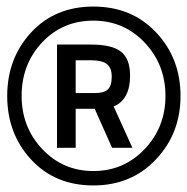

<svg xmlns="http://www.w3.org/2000/svg" viewBox="-20 -727 571 586"><path d="M531 -434Q531 -320 456 -240.5Q381 -161 265 -161Q148 -161 75 -240Q2 -319 2 -434Q2 -549 75 -628Q148 -707 265 -707Q382 -707 456.5 -628Q531 -549 531 -434ZM46 -434Q46 -339 109 -272Q172 -205 265 -205Q358 -205 421.5 -272Q485 -339 485 -434Q485 -530 421.5 -597Q358 -664 265 -664Q171 -664 108.5 -597.5Q46 -531 46 -434ZM322 -276 269 -395H211V-276H154V-591H259Q321 -591 349 -569.5Q377 -548 377 -496Q377 -423 327 -402L384 -276ZM211 -543V-443H270Q297 -443 309 -454Q321 -465 321 -493Q321 -520 306 -531.5Q291 -543 259 -543Z"/></svg>

Font: TypoPRO Titillium Maps
Style: 400 wt
Weight: 400
Designer: Campivisivi
Foundry: Accademia di Belle Arti di Urbino and students of MA course of Visual design
Version: Version 001.001